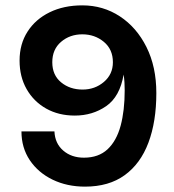

<svg xmlns="http://www.w3.org/2000/svg" viewBox="-20 -682 650 716"><path d="M297 14Q230 14 176.2 -12Q122.5 -38 91.2 -84.5Q60 -131 60 -192H183Q185 -147 215.8 -120.5Q246.5 -94 293 -94Q347.5 -94 381 -125.2Q414.5 -156.5 429.8 -213Q445 -269.5 445 -345Q445 -360 444.2 -374Q443.5 -388 441 -404Q427 -321.5 376 -286.2Q325 -251 259 -251Q198.5 -251 152 -277.2Q105.5 -303.5 79.2 -349.8Q53 -396 53 -456Q53 -518 82.8 -564.2Q112.5 -610.5 165.2 -636.2Q218 -662 287 -662Q364.5 -662 427 -621Q489.5 -580 526.2 -506.5Q563 -433 563 -335Q563 -228.5 533.5 -150Q504 -71.5 445 -28.8Q386 14 297 14ZM288 -348Q334 -348 367.5 -376.5Q401 -405 401 -450Q401 -498 367.2 -526Q333.5 -554 287 -554Q240.5 -554 207.8 -526Q175 -498 175 -450Q175 -402 207.8 -375Q240.5 -348 288 -348Z"/></svg>

Font: Karla
Style: Bold
Weight: 700
Designer: Jonathan Pinhorn
Version: Version 2.004; ttfautohint (v1.8.4.7-5d5b);gftools[0.9.33]